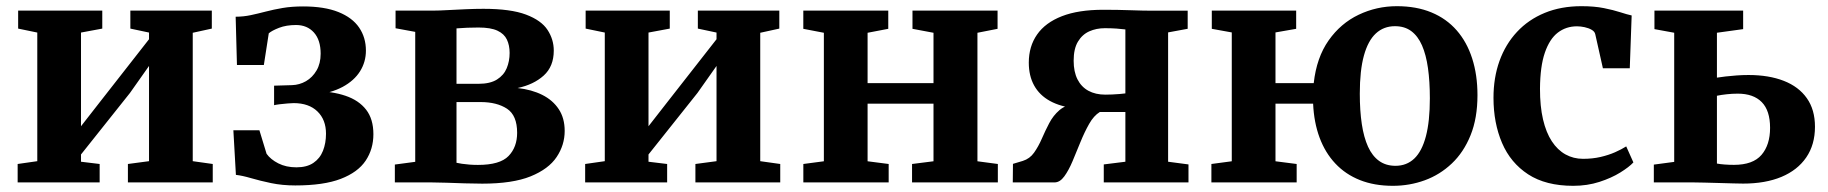

<svg xmlns="http://www.w3.org/2000/svg" viewBox="-20 -590 5911 621"><path d="M37.1 0V-59.6L100.6 -68.7V-484.7L38.7 -497.5V-555.7H310.8V-497.5L242 -484.7V-181.7L302.3 -259L462 -463.1V-484.7L401.6 -497.5V-555.7H665.1V-497.5L603.4 -484V-68.7L668.1 -59.6V0H393.7V-59.6L462 -68.7V-376.7L400.4 -289.4L242 -90.4V-66.9L302.3 -59.6V0Z M935.1 9.8Q893.3 9.8 857.1 2.3Q821 -5.3 792.3 -13.7Q763.6 -22.1 743 -24.4L734.8 -168.7H819L842.2 -92.6Q855.1 -74.4 880.2 -61.6Q905.3 -48.8 938.7 -48.8Q972.6 -48.8 993.7 -63.2Q1014.8 -77.5 1024.6 -102.2Q1034.4 -126.9 1034.4 -157.5Q1034.4 -202.8 1006.7 -229.6Q979 -256.5 929.7 -256.5Q923.3 -256.5 910.2 -255.4Q897.1 -254.3 884.5 -252.8Q871.9 -251.2 866.5 -249.8V-312.9L924.3 -314.6Q948.4 -315.3 969.6 -327.4Q990.7 -339.6 1003.9 -362.2Q1017.1 -384.7 1017.1 -416.3Q1017.1 -460.6 995.3 -484.9Q973.5 -509.1 937.4 -509.1Q905.9 -509.1 882.5 -500Q859.1 -490.9 849.3 -482.2L833.4 -379.8H746.4L742.2 -535.9Q767.8 -536 791.5 -541.1Q815.2 -546.2 840.1 -552.7Q865 -559.2 894.2 -564.2Q923.4 -569.2 960.2 -569.2Q1029.4 -569.2 1074.5 -551.1Q1119.6 -533 1141.5 -500.9Q1163.5 -468.7 1163.5 -426.4Q1163.5 -389.7 1144.5 -359.4Q1125.5 -329.1 1088.3 -309Q1051 -289 996.2 -282.5V-295.6Q1054.5 -294.8 1097.5 -280.2Q1140.6 -265.6 1164.2 -235.2Q1187.7 -204.8 1187.7 -155.9Q1187.7 -107.9 1162.7 -70.4Q1137.7 -32.9 1082.2 -11.5Q1026.8 9.8 935.1 9.8Z M1539.8 4Q1513.6 4 1483 3Q1452.5 2 1424.1 1Q1395.8 0 1375.9 0H1257.1V-57.8L1323 -66.6V-486.9L1259.4 -498.6V-555.7H1381.7Q1399.3 -555.7 1427.7 -557.3Q1456.1 -558.8 1487.3 -560.2Q1518.5 -561.5 1543.5 -561.5Q1631.8 -561.5 1681.3 -542.8Q1730.8 -524.1 1750.9 -493.3Q1771.1 -462.6 1771.1 -426.4Q1771.1 -374.9 1738.4 -345.5Q1705.8 -316.2 1654.1 -305.3Q1699.8 -300.2 1733.9 -283.1Q1768.1 -265.9 1787.2 -236.9Q1806.4 -207.9 1806.4 -166.5Q1806.4 -121.1 1780.4 -82.2Q1754.5 -43.3 1696.2 -19.6Q1637.9 4 1539.8 4ZM1525.9 -56.6Q1597 -56.6 1624.8 -85.4Q1652.6 -114.1 1652.6 -160.5Q1652.6 -216.8 1619.8 -238.4Q1586.9 -259.9 1534.4 -259.9H1456.5V-63.5Q1463.2 -61.9 1474 -60.3Q1484.9 -58.7 1498.5 -57.6Q1512.1 -56.6 1525.9 -56.6ZM1456.5 -318.9H1527.3Q1565.3 -318.9 1587.4 -332.8Q1609.5 -346.7 1618.9 -369.4Q1628.3 -392.2 1628.3 -418.7Q1628.3 -443.5 1619.5 -462Q1610.8 -480.5 1589.1 -490.7Q1567.4 -501 1527.7 -501Q1509.2 -501 1491.1 -500.3Q1473 -499.6 1456.5 -498.2Z M1872.6 0V-59.6L1936.1 -68.7V-484.7L1874.2 -497.5V-555.7H2146.3V-497.5L2077.5 -484.7V-181.7L2137.8 -259L2297.5 -463.1V-484.7L2237.1 -497.5V-555.7H2500.6V-497.5L2438.9 -484V-68.7L2503.6 -59.6V0H2229.2V-59.6L2297.5 -68.7V-376.7L2235.9 -289.4L2077.5 -90.4V-66.9L2137.8 -59.6V0Z M2578.3 0V-59.6L2644.7 -68.4V-484L2578.2 -496.8V-555.7H2853V-496.8L2786.1 -484V-321.2H2999.3V-484L2931.3 -496.8V-555.7H3206.5V-496.8L3141.4 -484V-68.4L3207.4 -59.6V0H2929.9V-59.6L2999.3 -68.4V-254.8H2786.1V-68.4L2854.3 -59.6V0Z M3255.7 0 3256.3 -60 3288.2 -69.6Q3310.7 -76.6 3324.6 -96.3Q3338.6 -116.1 3349.6 -141.4Q3360.6 -166.8 3373.5 -191.5Q3386.4 -216.3 3406.6 -233.7Q3426.9 -251.2 3459.7 -254.3V-239.5Q3409.7 -244.8 3375.9 -263.5Q3342 -282.2 3324.8 -313.5Q3307.5 -344.7 3307.5 -387.3Q3307.5 -439.9 3334.3 -478.3Q3361.1 -516.8 3414.6 -537.6Q3468 -558.4 3548.5 -558.4Q3595.5 -558.4 3637.3 -556.9Q3679.2 -555.4 3708.4 -555.4H3821.4V-496.9L3758.1 -485.2V-66.9L3824 -58.2V0H3550V-58.2L3619.9 -66.9V-227.7H3537.1Q3517.7 -215.8 3502.7 -189.3Q3487.7 -162.8 3474.6 -130.6Q3461.5 -98.4 3449 -68.6Q3436.5 -38.9 3422.3 -19.5Q3408.1 0 3390.7 0ZM3554.8 -283.9Q3564.8 -283.9 3577 -284.4Q3589.3 -284.9 3601 -285.9Q3612.6 -286.9 3619.9 -287.9V-494.8Q3608 -496.3 3591 -497.6Q3574.1 -498.8 3553.3 -498.8Q3526.2 -498.8 3503.3 -488.7Q3480.4 -478.5 3466.5 -455.4Q3452.6 -432.3 3452.6 -393.5Q3452.6 -358 3464.9 -333.5Q3477.3 -309 3500.3 -296.4Q3523.4 -283.9 3554.8 -283.9Z M4485.1 11Q4425.1 11 4378.4 -7.6Q4331.7 -26.2 4299 -61.1Q4266.2 -95.9 4248 -144.9Q4229.8 -193.8 4227.1 -254.8H4105.4V-68.4L4173.9 -59.6V0H3898.1V-59.6L3964 -68.4V-485.1L3899.4 -496.8V-555.7H4172.3V-496.8L4105.4 -485.1V-321.2H4229.1Q4238.3 -404 4277.3 -459.3Q4316.2 -514.6 4374.4 -542.3Q4432.5 -570 4498 -570Q4561.4 -570 4609.9 -549.8Q4658.4 -529.7 4691.5 -491.8Q4724.6 -453.9 4741.6 -400.8Q4758.7 -347.7 4758.7 -282.3Q4758.7 -207.8 4736.4 -152.7Q4714.2 -97.6 4675.7 -61.2Q4637.2 -24.7 4588.2 -6.9Q4539.1 11 4485.1 11ZM4493.4 -53.7Q4529.6 -53.7 4554.4 -77.2Q4579.1 -100.7 4591.9 -149.2Q4604.7 -197.6 4604.7 -272Q4604.7 -326.6 4598.6 -369.7Q4592.5 -412.9 4579.3 -443.2Q4566 -473.4 4544.5 -489.4Q4523 -505.3 4491.8 -505.3Q4455.5 -505.3 4430.1 -481.9Q4404.7 -458.4 4391.4 -410.2Q4378.1 -362.1 4378.1 -287Q4378.1 -231.9 4384.6 -188.7Q4391.1 -145.5 4404.8 -115.4Q4418.5 -85.4 4440.6 -69.5Q4462.7 -53.7 4493.4 -53.7Z M4810.5 -273.2Q4810.4 -338.5 4829.9 -392.8Q4849.4 -447 4886.5 -486.8Q4923.5 -526.6 4976.2 -548.3Q5028.9 -570 5095 -570Q5136.7 -570 5167.4 -563.8Q5198.1 -557.7 5220.2 -550.5Q5242.3 -543.3 5257.4 -540L5251.3 -369.1H5164.4L5139.7 -479.2Q5137.9 -488 5128.1 -493.6Q5118.3 -499.3 5105.2 -502.1Q5092.2 -504.9 5080.5 -504.9Q5045.3 -504.9 5018.6 -484.5Q4992 -464.1 4976.7 -419.8Q4961.4 -375.6 4960.9 -303.1Q4960.8 -246.4 4970.7 -203.8Q4980.7 -161.1 4999.2 -133Q5017.7 -104.8 5043.5 -90.5Q5069.3 -76.3 5100 -76.3Q5130.9 -76.3 5156.7 -82.3Q5182.5 -88.3 5203.5 -97.5Q5224.4 -106.7 5239.8 -116.5L5263 -64.7Q5249.2 -49.8 5220.7 -32.1Q5192.2 -14.4 5153.1 -1.7Q5114 11 5068.3 11Q4979.7 11 4922.7 -26.1Q4865.7 -63.3 4838.2 -127.6Q4810.6 -192 4810.5 -273.2Z M5329.1 0V-57.6L5395 -66.4V-484.1L5331.1 -495.8V-555.7H5618V-495.8L5533.2 -484.1V-338.9Q5544.9 -340.8 5561.3 -342.7Q5577.6 -344.6 5596.8 -346Q5615.9 -347.4 5635.2 -347.4Q5701.2 -347.4 5749.5 -328.5Q5797.8 -309.6 5824 -272.4Q5850.3 -235.2 5850.3 -180.1Q5850.3 -122.1 5822.1 -80.9Q5793.9 -39.7 5741.9 -17.9Q5689.9 3.8 5618.1 3.8Q5608.3 3.8 5587.1 3.2Q5565.8 2.6 5540.6 1.9Q5515.4 1.3 5492.9 0.6Q5470.3 0 5457.7 0ZM5588.2 -56.8Q5649.7 -56.8 5677.4 -89.1Q5705.1 -121.4 5705.1 -176.5Q5705.1 -232.3 5678.2 -259.7Q5651.2 -287.1 5600.6 -287.1Q5582.4 -287.1 5564.4 -285.1Q5546.4 -283.1 5533.2 -280.3V-61Q5543.6 -59 5558.2 -57.9Q5572.8 -56.8 5588.2 -56.8Z"/></svg>

Font: Merriweather 7pt Light
Style: Regular
Weight: 300
Designer: Eben Sorkin
Foundry: Eben Sorkin
Version: Version 2.200;gftools[0.9.31]